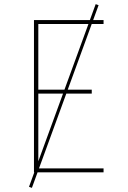

<svg xmlns="http://www.w3.org/2000/svg" viewBox="-20 -832 616 927"><path d="M144 0H480V-19H165V-380H423V-399H165V-716H480V-735H144ZM134 75 456 -807 442 -812 120 70Z"/></svg>

Font: Iosevka Sparkle Thin
Style: Regular
Weight: 100
Designer: Belleve Invis
Foundry: Belleve Invis
Version: Version 4.5.0; ttfautohint (v1.8.3)